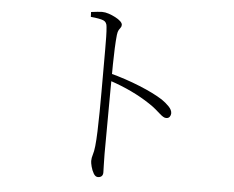

<svg xmlns="http://www.w3.org/2000/svg" viewBox="-54 -809 1107 907"><g transform="rotate(5 500.0 -355.5)"><path d="M442 34Q430 34 421.5 19.5Q413 5 408.5 -12.5Q404 -30 404 -39Q404 -54 409 -69Q414 -84 417 -111Q420 -139 421.5 -182Q423 -225 423.5 -273.5Q424 -322 424 -367Q424 -412 424 -443Q424 -473 424 -505.5Q424 -538 424 -569.5Q424 -601 423.5 -629Q423 -657 421 -676Q420 -699 403 -706Q386 -713 343 -717L342 -740Q360 -742 372 -743.5Q384 -745 394 -745Q409 -745 425.5 -739.5Q442 -734 457.5 -726Q473 -718 482.5 -709Q492 -700 492 -692Q492 -684 488 -679Q484 -674 479.5 -666.5Q475 -659 473 -643Q470 -615 468.5 -577.5Q467 -540 466.5 -504Q466 -468 466 -442Q466 -429 465.5 -388.5Q465 -348 465 -293.5Q465 -239 464.5 -182Q464 -125 464 -78Q464 -47 465 -25.5Q466 -4 466 10Q466 22 459.5 28Q453 34 442 34ZM739 -272Q732 -272 724.5 -276.5Q717 -281 707.5 -289.5Q698 -298 684.5 -309.5Q671 -321 651 -334Q612 -360 564 -383Q516 -406 459 -425V-459Q531 -440 600 -412Q669 -384 711 -357Q730 -344 745.5 -328Q761 -312 761 -296Q761 -287 755.5 -279.5Q750 -272 739 -272Z"/></g></svg>

Font: Noto Serif SC ExtraLight
Style: Regular
Weight: 200
Designer: Ryoko NISHIZUKA 西塚涼子 (kana & ideographs); Frank Grießhammer (Latin, Greek & Cyrillic); Wenlong ZHANG 张文龙 (bopomofo); San
Foundry: Adobe
Version: Version 2.002-H1;hotconv 1.1.0;makeotfexe 2.6.0